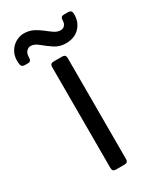

<svg xmlns="http://www.w3.org/2000/svg" viewBox="-201 -712 635 768"><g transform="rotate(-30 116.5 -328.0)"><path d="M96 0Q80 0 80 -16V-483Q80 -499 96 -499H136Q152 -499 152 -483V-16Q152 0 136 0ZM19 -561Q19 -544 4 -544H-10Q-26 -544 -28 -559Q-32 -590 -21 -611.5Q-10 -633 9 -644.5Q28 -656 48 -656Q72 -656 91 -646.5Q110 -637 125.5 -624.5Q141 -612 155 -602.5Q169 -593 184 -593Q195 -593 202.5 -601Q210 -609 210 -624Q210 -641 225 -641H245Q261 -641 262 -626Q264 -588 240.5 -562.5Q217 -537 176 -537Q147 -537 124 -552.5Q101 -568 82.5 -583.5Q64 -599 47 -599Q37 -599 28 -590Q19 -581 19 -561Z"/></g></svg>

Font: Pitagon Sans
Style: Regular
Weight: 400
Designer: Travis Tran
Foundry: Pitagon
Version: Version 1.001; ttfautohint (v1.8.4.7-5d5b);gftools[0.9.26]